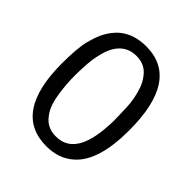

<svg xmlns="http://www.w3.org/2000/svg" viewBox="-180 -747 871 871"><g transform="rotate(45 255.5 -311.5)"><path d="M257.5 -570.1Q174.7 -570.1 142.5 -479.3Q127.6 -429.9 124.7 -385.6Q121.8 -341.4 121.8 -310.9Q121.8 -280.5 124.1 -252.9Q126.4 -225.3 130.5 -197.1Q134.5 -169 143.1 -143.1Q151.7 -117.2 167.8 -96.6Q200 -51.7 257.5 -52.9Q379.3 -52.9 390.8 -252.9Q393.1 -280.5 392 -310.9Q390.8 -341.4 390.2 -369Q389.7 -396.6 384.5 -424.7Q379.3 -452.9 370.1 -479.3Q360.9 -505.7 344.8 -526.4Q313.8 -570.1 257.5 -570.1ZM257.5 9.2Q41.4 9.2 41.4 -308Q41.4 -404.6 54 -454Q66.7 -503.4 83.3 -533.3Q100 -563.2 124.1 -586.2Q175.9 -632.2 257.5 -632.2Q472.4 -632.2 472.4 -308Q472.4 -110.3 389.7 -37.9Q337.9 9.2 257.5 9.2Z"/></g></svg>

Font: Mallanna
Style: Regular
Weight: 400
Designer: Purushoth Kumar Guthula
Foundry: Andhrapradesh Society for Knowledge Networks
Version: Version 1.0.4; ttfautohint (vUNKNOWN) -l 7 -r 28 -G 50 -x 13